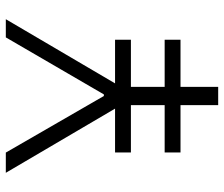

<svg xmlns="http://www.w3.org/2000/svg" viewBox="-75 -695 770 660"><g transform="rotate(-90 310.0 -365.0)"><path d="M116 -129.5V-184H503.5V-129.5ZM116 -300V-354.5H503.5V-300ZM278.5 0V-374.5H341.5V0ZM115.5 -730 310 -393H315.5L511.5 -730H574L335.5 -324H284.5L46 -730Z"/></g></svg>

Font: Monaspace Xenon Var
Style: Regular
Weight: 400
Designer: Riley Cran and the Lettermatic Team
Version: Version 1.000 (Monaspace Xenon Var)